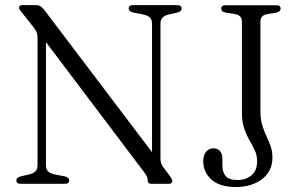

<svg xmlns="http://www.w3.org/2000/svg" viewBox="-20 -720 1164 752"><path d="M251 -13.5Q251 0 233.5 0H62Q44 0 44 -13.5Q44 -24 60 -29L95 -37Q112 -41.5 119.5 -49.5Q127 -57.5 127 -74V-571.5Q127 -585.5 123.2 -594.5Q119.5 -603.5 109.5 -615.5L64 -673Q54.5 -684 54.5 -690Q54.5 -700 68 -700H122.5Q139 -700 152 -683L575.5 -124V-626Q575.5 -642.5 567.8 -650.5Q560 -658.5 542.5 -663L500.5 -671Q484 -676.5 484 -686.5Q484 -700 502 -700H673.5Q691.5 -700 691.5 -686.5Q691.5 -676 675.5 -671L640 -663Q623.5 -658.5 616 -650.5Q608.5 -642.5 608.5 -626V-98Q608.5 -80.5 618.5 -66.5L645.5 -30.5Q655 -17 655 -11Q655 0 640 0H573Q558.5 0 558.5 -13Q558.5 -21.5 555.8 -28Q553 -34.5 543.5 -47L160 -555V-74Q160 -57.5 167.5 -49.5Q175 -41.5 192.5 -37L235 -29Q251 -24 251 -13.5ZM1047 -102Q1047 -50 1006.8 -18.8Q966.5 12.5 903 12.5Q841.5 12.5 808.8 -16.2Q776 -45 776 -89.5Q776 -112 787 -125.5Q798 -139 817.5 -139Q832.5 -139 841.8 -128Q851 -117 851 -98.5V-72Q851 -45.5 864 -30.2Q877 -15 910 -15Q943 -15 965 -33.5Q987 -52 987 -88Q987 -112 978 -131.2Q969 -150.5 957.2 -170.5Q945.5 -190.5 936.5 -216.5Q927.5 -242.5 927.5 -280V-635.5Q927.5 -659.5 902 -664.5L862.5 -671Q846.5 -674.5 846.5 -686Q846.5 -699.5 864 -699.5H1061.5Q1079 -699.5 1079 -686Q1079 -675 1063 -670.5L1025.5 -664.5Q1000 -659.5 1000 -636V-286Q1000 -252.5 1007.2 -229Q1014.5 -205.5 1023.8 -186.2Q1033 -167 1040 -147.5Q1047 -128 1047 -102Z"/></svg>

Font: Fraunces 72pt Soft Light
Style: Regular
Weight: 300
Version: Version 1.000;[b76b70a41]